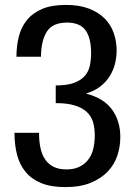

<svg xmlns="http://www.w3.org/2000/svg" viewBox="-20 -751 552 782"><path d="M251 -61Q282 -61 304 -72Q326 -83 340 -101.5Q354 -120 360 -145.5Q366 -171 366 -200Q366 -226 360 -250Q354 -274 336.5 -292Q319 -310 288 -320.5Q257 -331 207 -331V-403Q253 -403 281.5 -413.5Q310 -424 325.5 -442Q341 -460 346 -484Q351 -508 351 -535Q351 -596 328.5 -627.5Q306 -659 253 -659Q193 -659 170 -621Q147 -583 147 -520H47Q47 -563 56.5 -601.5Q66 -640 89.5 -669Q113 -698 151.5 -714.5Q190 -731 248 -731Q303 -731 342 -716Q381 -701 406 -676Q431 -651 443 -617Q455 -583 455 -546Q455 -517 448 -490Q441 -463 426 -439.5Q411 -416 387.5 -398Q364 -380 330 -370Q403 -351 436.5 -304.5Q470 -258 470 -193Q470 -154 458 -117.5Q446 -81 419 -52.5Q392 -24 349.5 -6.5Q307 11 246 11Q188 11 148.5 -5Q109 -21 84.5 -50.5Q60 -80 49.5 -120.5Q39 -161 39 -210H139Q139 -177 144.5 -150Q150 -123 163 -103Q176 -83 197.5 -72Q219 -61 251 -61Z"/></svg>

Font: HermeneusOne
Style: Regular
Weight: 400
Designer: Rodrigo Fuenzalida, Pablo Impallari
Foundry: Pablo Impallari, Rodrigo Fuenzalida
Version: Version 1.000; ttfautohint (v0.8) -G 200 -r 50